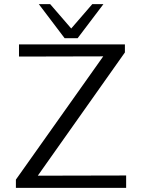

<svg xmlns="http://www.w3.org/2000/svg" viewBox="-20 -910 685 930"><path d="M168 -890H223L325 -772L427 -890H481L356 -725H293ZM57 0V-40L480 -637L72 -636V-695H585V-656L163 -59L591 -60V0Z"/></svg>

Font: Coval
Style: ExtraLight
Weight: 250
Foundry: Context Ltd
Version: Version 001.000